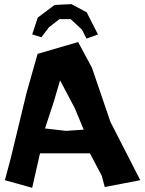

<svg xmlns="http://www.w3.org/2000/svg" viewBox="-20 -899 706 935"><path d="M181.6 -717.8 218.8 -766.6 269.5 -805.7H324.2L378.9 -754.9L401.4 -710.9L457 -731.4L402.3 -838.9L328.1 -878.9L246.1 -875L164.1 -813.5L136.7 -731.4ZM242.2 -404.3 272.5 -507.8 343.8 -373 387.7 -267.6 301.8 -261.7 199.2 -273.4ZM3.9 -21.5 136.7 15.6 174.8 -152.3H418L475.6 -43L490.2 11.7L663.1 -21.5L517.6 -305.7L427.7 -569.3L360.4 -694.3L163.1 -636.7L109.4 -447.3L32.2 -127.9Z"/></svg>

Font: MaokenAssortedSans-Lite
Style: Lite
Weight: 400
Version: Version 1.400